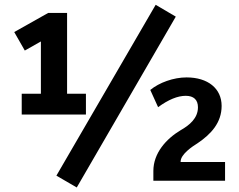

<svg xmlns="http://www.w3.org/2000/svg" viewBox="-20 -768 1017 816"><path d="M727.1 -697.3 641.6 -747.6 219.7 -21.5 306.2 28.8ZM936.5 -79.6H747.6V-81.1C747.6 -112.3 797.4 -145.5 820.3 -159.7C876.5 -197.8 921.9 -246.1 921.9 -317.9C921.9 -392.1 863.3 -439 772.9 -439C717.3 -439 656.7 -417 618.7 -385.7L651.9 -312.5C695.8 -344.7 734.9 -360.8 769.5 -360.8C803.2 -360.8 821.3 -343.8 821.3 -312C821.3 -265.6 785.2 -235.8 748 -214.8C686 -177.7 631.8 -117.2 631.8 -41.5V0H936.5ZM345.2 -281.2V-369.6H265.1V-712.9H184.6L40.5 -631.8L85.4 -553.2L153.8 -591.8V-369.6H72.3V-281.2Z"/></svg>

Font: Winston SemiBold
Style: Regular
Weight: 600
Designer: Vernon Adams, Kim Jin-seong, David Berlow, Cristiano Sobral
Foundry: The Winston Project Authors
Version: Version 3.004